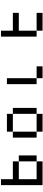

<svg xmlns="http://www.w3.org/2000/svg" viewBox="1542 -2458 915 4040"><g transform="rotate(-90 2000.0 -437.5)"><path d="M125 -875H250V-625H625V-500H250V-125H625V0H125ZM625 -500H750V-125H625Z M1250 -750H1625V-625H1250ZM1625 -625H1750V-125H1625ZM1625 -125V0H1250V-125ZM1250 -125H1125V-625H1250Z M2250 -750H2375V-125H2250ZM2375 -125H2625V0H2375Z M3250 -875H3375V-625H3750V-500H3375V-125H3250ZM3375 -125H3750V0H3375Z"/></g></svg>

Font: Dogica
Style: Regular
Weight: 400
Monospace: yes
Designer: Roberto Mocci
Version: Version 001.012